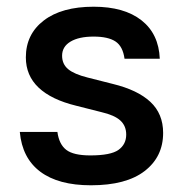

<svg xmlns="http://www.w3.org/2000/svg" viewBox="-20 -542 545 572"><path d="M351 -367Q346 -404 324 -418.5Q302 -433 259 -433Q215 -433 190 -418Q165 -403 165 -376Q165 -351 183 -336Q201 -321 241 -311L316 -292Q390 -274 428 -238.5Q466 -203 466 -146Q466 -75 411 -32.5Q356 10 251 10Q154 10 100 -30.5Q46 -71 39 -149H151Q156 -112 177.5 -95.5Q199 -79 249 -79Q310 -79 333 -95.5Q356 -112 356 -141Q356 -167 338.5 -183Q321 -199 282 -208L207 -227Q133 -245 95 -281Q57 -317 57 -371Q57 -440 110.5 -481Q164 -522 259 -522Q350 -522 401.5 -481.5Q453 -441 456 -367Z"/></svg>

Font: 42dot Sans Light SemiBold
Style: Regular
Weight: 600
Version: Version 1.000